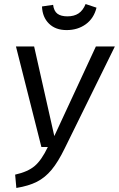

<svg xmlns="http://www.w3.org/2000/svg" viewBox="-20 -919 589 951"><path d="M301 -185Q268 -117 235.5 -78Q203 -39 162.5 -18.5Q122 2 61 12L55 -54Q118 -68 152 -97Q186 -126 217 -191H185L59 -689H149L249 -245L455 -689H549ZM188 -887 243 -895Q247 -864 264.5 -851Q282 -838 314 -838Q347 -838 369 -852.5Q391 -867 404 -899L458 -881Q445 -828 405 -799Q365 -770 310 -770Q255 -770 222.5 -802Q190 -834 188 -887Z"/></svg>

Font: Fira Sans Condensed
Style: Italic
Weight: 400
Width: 3
Italic angle: -8°
Designer: bBox Type GmbH & Carrois Corporate GbR & Edenspiekermann AG
Foundry: bBox Type GmbH & Carrois Corporate GbR & Edenspiekermann AG
Version: Version 4.301